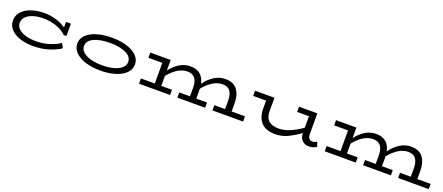

<svg xmlns="http://www.w3.org/2000/svg" viewBox="84 -1602 6300 2731"><g transform="rotate(20 3234.0 -236.0)"><path d="M882 -102Q799 -48 695.5 -17.5Q592 13 473 13Q356 13 267 -17.5Q178 -48 128.5 -103.5Q79 -159 79 -230Q79 -310 131 -367.5Q183 -425 270.5 -454.5Q358 -484 463 -485Q559 -485 646 -458Q733 -431 796 -387V-471H870V-288L833 -281Q765 -345 673.5 -376.5Q582 -408 479 -408Q395 -408 327 -387.5Q259 -367 220 -327Q181 -287 181 -232Q181 -182 219.5 -144.5Q258 -107 327 -86.5Q396 -66 486 -66Q589 -66 679.5 -93.5Q770 -121 846 -170Z M1051 -237Q1051 -315 1110 -371Q1169 -427 1269 -455.5Q1369 -484 1491 -484Q1610 -484 1709 -455Q1808 -426 1866.5 -370Q1925 -314 1925 -237Q1925 -160 1867 -103Q1809 -46 1709 -16Q1609 14 1487 13Q1367 14 1267.5 -16.5Q1168 -47 1109.5 -103.5Q1051 -160 1051 -237ZM1822 -237Q1822 -318 1728 -361.5Q1634 -405 1487 -405Q1340 -404 1246.5 -361Q1153 -318 1153 -237Q1153 -184 1197 -145Q1241 -106 1317 -86Q1393 -66 1487 -66Q1582 -66 1658 -86Q1734 -106 1778 -145Q1822 -184 1822 -237Z M3647 -79V0H3183V-79H3346V-206Q3346 -297 3310.5 -348Q3275 -399 3193 -399Q3051 -399 2909 -229Q2910 -220 2910 -202V-79H3073V0H2653V-79H2815V-206Q2815 -399 2663 -399Q2518 -399 2380 -229V-79H2542V0H2072V-79H2282V-392H2072V-471H2380V-312Q2438 -389 2514 -436Q2590 -483 2676 -483Q2863 -483 2901 -300Q2958 -381 3037 -432Q3116 -483 3206 -483Q3332 -483 3388.5 -405.5Q3445 -328 3445 -202V-79Z M4761 -23Q4736 -6 4708.5 3Q4681 12 4644 12Q4582 12 4542.5 -27.5Q4503 -67 4502 -138Q4406 -68 4318.5 -27.5Q4231 13 4135 13Q3991 13 3922 -63.5Q3853 -140 3853 -269V-392H3657V-471H3951V-265Q3951 -80 4155 -79Q4307 -79 4502 -218V-392H4323V-471H4600V-157Q4600 -113 4619 -91.5Q4638 -70 4666 -70Q4702 -70 4736 -93Z M6458 -79V0H5994V-79H6157V-206Q6157 -297 6121.5 -348Q6086 -399 6004 -399Q5862 -399 5720 -229Q5721 -220 5721 -202V-79H5884V0H5464V-79H5626V-206Q5626 -399 5474 -399Q5329 -399 5191 -229V-79H5353V0H4883V-79H5093V-392H4883V-471H5191V-312Q5249 -389 5325 -436Q5401 -483 5487 -483Q5674 -483 5712 -300Q5769 -381 5848 -432Q5927 -483 6017 -483Q6143 -483 6199.5 -405.5Q6256 -328 6256 -202V-79Z"/></g></svg>

Font: BioRhyme Expanded
Style: Regular
Weight: 400
Width: 7
Designer: Aoife Mooney
Foundry: Aoife Mooney Type
Version: Version 1.000